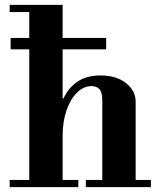

<svg xmlns="http://www.w3.org/2000/svg" viewBox="-20 -774 659 794"><path d="M403 -15V-358Q403 -393 391 -405.5Q379 -418 359 -418Q326.1 -418 298.5 -391Q270.9 -364 255 -317.5Q239 -271 239 -212L219 -367.1H242.7Q263 -411 300.5 -436.5Q338 -462 395 -462Q461 -462 501 -430.5Q541 -399 541 -353V-15ZM20 0V-30H304V0ZM335 0V-30H604V0ZM101 -15V-738H239V-15ZM20 -724V-754H239V-724ZM24 -570V-617H419V-570Z"/></svg>

Font: Libre Bodoni
Style: Regular
Weight: 400
Designer: Pablo Impallari, Rodrigo Fuenzalida
Foundry: Impallari Type
Version: Version 2.005;gftools[0.9.23]